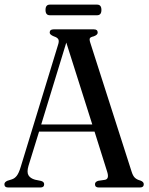

<svg xmlns="http://www.w3.org/2000/svg" viewBox="-20 -830 658 850"><path d="M175.5 -14.5Q175.5 0 159 0H16Q-0.5 0 -0.5 -14.5Q-0.5 -23.5 12 -29.5L32.5 -36Q45 -40 54.2 -51.8Q63.5 -63.5 72 -92L237 -631.5Q242.5 -648 238.2 -656Q234 -664 218.5 -669Q200 -676.5 200 -685.5Q200 -700 217 -700H396Q412.5 -700 412.5 -685.5Q412.5 -675.5 394.5 -669Q381 -666 378 -660.8Q375 -655.5 379.5 -641.5L562.5 -70.5Q568.5 -51 577.5 -42.8Q586.5 -34.5 602 -30.5Q616.5 -25 616.5 -14.5Q616.5 0 599.5 0H417Q400.5 0 400.5 -14.5Q400.5 -25 414.5 -29.5L445 -34Q464.5 -38 454.5 -69.5L398.5 -247.5H153L106 -95.5Q98 -68 106 -54.2Q114 -40.5 135 -34.5L162 -29Q175.5 -25 175.5 -14.5ZM162.5 -279H388.5L273.5 -641.5ZM181.5 -786Q181.5 -809.5 200.5 -809.5H410Q429 -809.5 429 -786Q429 -762.5 410 -762.5H200.5Q181.5 -762.5 181.5 -786Z"/></svg>

Font: Fraunces 144pt Soft
Style: Regular
Weight: 400
Version: Version 1.000;[0bf87f6ff]